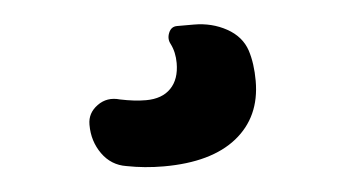

<svg xmlns="http://www.w3.org/2000/svg" viewBox="-31 -48 561 311"><g transform="rotate(-5 250.0 107.5)"><path d="M293 -4.9Q322.3 -4.9 346.2 8.3Q370.1 21.5 377.9 44.9Q384.8 66.4 384.8 94.7Q384.8 153.3 343.3 186.5Q301.8 219.7 224.6 219.7Q193.4 219.7 164.1 213.9Q139.6 210 125 189.5Q110.4 168.9 110.4 142.6V141.6Q110.4 123 126.5 111.3Q142.6 99.6 163.1 105.5Q186.5 110.4 205.1 110.4Q231.4 110.4 245.6 95.7Q259.8 81.1 259.8 54.7Q259.8 37.1 252.9 23.4Q248 14.6 252 4.9Q255.9 -4.9 265.6 -4.9Z"/></g></svg>

Font: Rounded Mgen+ 1mn bold
Style: Bold
Weight: 700
Designer: [Source Han Sans]
Ryoko NISHIZUKA  (kana & ideographs); Paul D. Hunt (Latin, Greek & Cyrillic); Wenlong ZHANG  (bopomofo
Version: Version 1.059.20150602